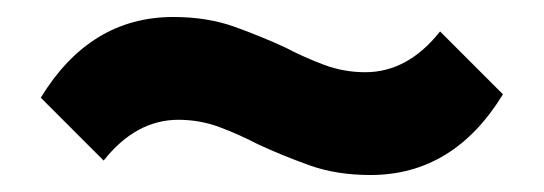

<svg xmlns="http://www.w3.org/2000/svg" viewBox="-20 -502 640 226"><path d="M416 -296Q376 -296 344 -307.5Q312 -319 284 -332Q261 -344 238 -352.5Q215 -361 190 -361Q140 -361 102 -313L28 -387Q86 -482 184 -482Q224 -482 256 -470.5Q288 -459 316 -446Q339 -434 362 -425.5Q385 -417 410 -417Q460 -417 498 -465L572 -391Q514 -296 416 -296Z"/></svg>

Font: Tanohe Sans
Style: Bold
Weight: 700
Designer: Village Type and Design LLC & Cristiano Sobral
Foundry: Cooper Hewitt Smithsonian Design Museum
Version: Version 1.00;September 29, 2021;FontCreator 13.0.0.2655 64-b